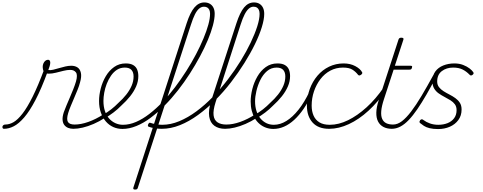

<svg xmlns="http://www.w3.org/2000/svg" viewBox="-180 -1039 3960 1574"><path d="M-148 17Q-155 17 -158 11.5Q-161 6 -160 -0.5Q-159 -7 -153 -12.5Q-147 -18 -137 -18Q-103 -18 -69 -37.5Q-35 -57 4 -107Q43 -157 87.5 -246Q132 -335 184 -475L210 -450Q159 -311 111 -219.5Q63 -128 18.5 -76.5Q-26 -25 -67 -4Q-108 17 -148 17ZM422 17Q398 17 379 9.5Q360 2 347.5 -14Q335 -30 333 -56Q331 -82 343 -119Q352 -144 365 -175Q378 -206 392.5 -239.5Q407 -273 420.5 -307Q434 -341 443 -371Q458 -425 442.5 -445.5Q427 -466 396 -466Q371 -466 340.5 -458.5Q310 -451 278.5 -443Q247 -435 219 -435Q203 -435 192 -440.5Q181 -446 176 -458Q171 -470 170 -490Q170 -506 176 -519.5Q182 -533 192 -541Q202 -549 214 -549Q223 -549 227.5 -542.5Q232 -536 232 -525Q232 -514 227 -496.5Q222 -479 216 -465Q234 -462 256.5 -467.5Q279 -473 304.5 -480.5Q330 -488 355.5 -494Q381 -500 404 -500Q434 -500 455 -486.5Q476 -473 483 -442Q490 -411 476 -363Q469 -335 455.5 -302Q442 -269 427.5 -235Q413 -201 400 -170Q387 -139 379 -112Q364 -62 376.5 -40Q389 -18 432 -18Q440 -18 443 -12.5Q446 -7 444.5 -0.5Q443 6 437.5 11.5Q432 17 422 17Z M420 17Q411 17 407.5 11.5Q404 6 406.5 -0.5Q409 -7 415.5 -12.5Q422 -18 431 -18Q483 -18 544 -39.5Q605 -61 667 -101Q673 -105 678 -102.5Q683 -100 686.5 -94.5Q690 -89 689 -82.5Q688 -76 680 -73Q634 -43 587.5 -23Q541 -3 498.5 7Q456 17 420 17Z M664 -98Q699 -117 731.5 -142.5Q764 -168 791 -196Q828 -229 855.5 -264Q883 -299 899 -336Q915 -373 915 -412Q915 -447 897.5 -466Q880 -485 843 -485Q834 -485 830.5 -490Q827 -495 828.5 -502Q830 -509 836 -514Q842 -519 851 -519Q889 -519 912 -505.5Q935 -492 944.5 -468.5Q954 -445 954 -415Q954 -372 936 -330.5Q918 -289 887 -250Q856 -211 814 -173Q785 -143 750.5 -117Q716 -91 679 -69Z M824 18Q783 18 748.5 2.5Q714 -13 688 -43Q662 -73 647 -115.5Q632 -158 632 -211Q632 -260 646 -314Q660 -368 687.5 -414.5Q715 -461 756 -490Q797 -519 851 -519Q860 -519 864 -514Q868 -509 866.5 -502Q865 -495 859 -490Q853 -485 844 -485Q807 -485 779 -467Q751 -449 730 -418.5Q709 -388 695 -352Q681 -316 674.5 -279Q668 -242 668 -212Q668 -166 680 -129.5Q692 -93 714 -68Q736 -43 765.5 -29.5Q795 -16 828 -16Q881 -16 935.5 -39.5Q990 -63 1045 -105.5Q1100 -148 1153 -203.5Q1206 -259 1255 -324Q1304 -389 1347.5 -457.5Q1391 -526 1426.5 -593.5Q1462 -661 1488 -723.5Q1514 -786 1528 -837Q1542 -888 1542 -925Q1542 -934 1547.5 -938.5Q1553 -943 1561 -943Q1569 -943 1574.5 -938.5Q1580 -934 1580 -925Q1580 -886 1565.5 -831Q1551 -776 1524 -711.5Q1497 -647 1459.5 -577Q1422 -507 1376.5 -436Q1331 -365 1279 -298.5Q1227 -232 1170 -174.5Q1113 -117 1055 -73.5Q997 -30 938 -6Q879 18 824 18Z M928 515Q918 515 914.5 511.5Q911 508 913 500L1350 -848Q1379 -937 1414 -978Q1449 -1019 1495 -1019Q1522 -1019 1541 -1007.5Q1560 -996 1570 -975.5Q1580 -955 1580 -926Q1580 -917 1574.5 -912Q1569 -907 1561 -907Q1553 -907 1547.5 -912Q1542 -917 1542 -926Q1542 -945 1536 -958Q1530 -971 1519 -977.5Q1508 -984 1492 -984Q1471 -984 1452.5 -968.5Q1434 -953 1418 -921Q1402 -889 1385 -836L950 500Q948 508 943 511.5Q938 515 928 515ZM1145 17Q1114 17 1086 12Q1058 7 1039 0Q1033 -2 1032.5 -8Q1032 -14 1035 -20.5Q1038 -27 1042.5 -31Q1047 -35 1053 -32Q1069 -26 1096.5 -21Q1124 -16 1149 -16Q1158 -16 1162.5 -11Q1167 -6 1166 0.5Q1165 7 1159.5 12Q1154 17 1145 17Z M1145 17Q1137 17 1133 12Q1129 7 1129.5 0.5Q1130 -6 1135.5 -11Q1141 -16 1150 -16Q1219 -16 1290 -45.5Q1361 -75 1430.5 -126.5Q1500 -178 1565 -245Q1630 -312 1688 -388Q1746 -464 1793.5 -541Q1841 -618 1875.5 -690.5Q1910 -763 1929 -823Q1948 -883 1948 -924Q1948 -933 1953.5 -938Q1959 -943 1967 -943Q1975 -943 1980.5 -938Q1986 -933 1986 -924Q1986 -881 1966.5 -817Q1947 -753 1910.5 -678Q1874 -603 1824 -523Q1774 -443 1714 -365Q1654 -287 1585.5 -218.5Q1517 -150 1443.5 -96.5Q1370 -43 1295 -13Q1220 17 1145 17Z M1665 17Q1612 17 1577.5 -8Q1543 -33 1535 -83.5Q1527 -134 1550 -209L1758 -848Q1787 -937 1821 -978Q1855 -1019 1902 -1019Q1929 -1019 1947.5 -1007.5Q1966 -996 1976 -975.5Q1986 -955 1986 -926Q1986 -917 1980.5 -912Q1975 -907 1967 -907Q1959 -907 1953.5 -912Q1948 -917 1948 -926Q1948 -945 1942 -958Q1936 -971 1925.5 -977.5Q1915 -984 1898 -984Q1878 -984 1860 -968.5Q1842 -953 1825.5 -921Q1809 -889 1792 -836L1587 -200Q1566 -133 1571 -93.5Q1576 -54 1603.5 -36Q1631 -18 1675 -18Q1684 -18 1687.5 -12.5Q1691 -7 1689 -0.5Q1687 6 1680.5 11.5Q1674 17 1665 17Z M1665 17Q1656 17 1652.5 11.5Q1649 6 1651.5 -0.5Q1654 -7 1660.5 -12.5Q1667 -18 1676 -18Q1728 -18 1789 -39.5Q1850 -61 1912 -101Q1918 -105 1923 -102.5Q1928 -100 1931.5 -94.5Q1935 -89 1934 -82.5Q1933 -76 1925 -73Q1879 -43 1832.5 -23Q1786 -3 1743.5 7Q1701 17 1665 17Z M1908 -98Q1943 -117 1975.5 -142.5Q2008 -168 2035 -196Q2072 -229 2099.5 -264Q2127 -299 2143 -336Q2159 -373 2159 -412Q2159 -447 2141.5 -466Q2124 -485 2087 -485Q2078 -485 2074.5 -490Q2071 -495 2072.5 -502Q2074 -509 2080 -514Q2086 -519 2095 -519Q2133 -519 2156 -505.5Q2179 -492 2188.5 -468.5Q2198 -445 2198 -415Q2198 -372 2180 -330.5Q2162 -289 2131 -250Q2100 -211 2058 -173Q2029 -143 1994.5 -117Q1960 -91 1923 -69Z M2061 18Q2030 18 2001.5 8Q1973 -2 1949.5 -21.5Q1926 -41 1909.5 -68.5Q1893 -96 1884 -131Q1875 -166 1875 -207Q1875 -255 1888.5 -309Q1902 -363 1929.5 -411Q1957 -459 1998.5 -489Q2040 -519 2094 -519Q2104 -519 2107.5 -514Q2111 -509 2109.5 -502Q2108 -495 2102.5 -490Q2097 -485 2088 -485Q2043 -485 2009.5 -456.5Q1976 -428 1954.5 -384Q1933 -340 1922 -293Q1911 -246 1911 -209Q1911 -165 1922.5 -129Q1934 -93 1955 -68Q1976 -43 2003.5 -29.5Q2031 -16 2065 -16Q2117 -16 2168 -47.5Q2219 -79 2267.5 -140Q2316 -201 2358 -290Q2362 -298 2368.5 -298Q2375 -298 2380.5 -292.5Q2386 -287 2382 -277Q2348 -204 2310.5 -149Q2273 -94 2232 -56.5Q2191 -19 2148 -0.5Q2105 18 2061 18Z M2518 17Q2429 17 2382.5 -34.5Q2336 -86 2336 -173Q2336 -245 2359 -308Q2382 -371 2422.5 -418.5Q2463 -466 2518 -492.5Q2573 -519 2637 -519Q2691 -519 2732.5 -497Q2774 -475 2789 -446Q2791 -442 2789.5 -437.5Q2788 -433 2780 -426Q2770 -419 2764 -420.5Q2758 -422 2755 -426Q2736 -451 2709 -468Q2682 -485 2632 -485Q2575 -485 2528 -460Q2481 -435 2447 -390.5Q2413 -346 2394 -290Q2375 -234 2375 -173Q2375 -127 2390.5 -91.5Q2406 -56 2438.5 -36Q2471 -16 2523 -16Q2532 -16 2535.5 -11Q2539 -6 2538.5 0.5Q2538 7 2532.5 12Q2527 17 2518 17Z M2519 17Q2510 17 2505.5 12Q2501 7 2501 0.5Q2501 -6 2506.5 -11Q2512 -16 2524 -16Q2597 -16 2673.5 -53.5Q2750 -91 2825.5 -159.5Q2901 -228 2966 -323Q2971 -331 2978.5 -329.5Q2986 -328 2990 -320.5Q2994 -313 2987 -303Q2920 -204 2841.5 -132Q2763 -60 2680 -21.5Q2597 17 2519 17Z M3033 17Q2992 17 2963 1.5Q2934 -14 2919 -43.5Q2904 -73 2905 -117Q2906 -161 2925 -218L3087 -715Q3090 -723 3095 -726.5Q3100 -730 3111 -730Q3121 -730 3125.5 -726Q3130 -722 3127 -714L3057 -500H3185Q3196 -500 3198 -496Q3200 -492 3197 -484Q3195 -474 3190 -471Q3185 -468 3175 -468H3047L2968 -227Q2949 -170 2945.5 -129.5Q2942 -89 2953 -64.5Q2964 -40 2986.5 -29Q3009 -18 3042 -18Q3050 -18 3053 -12.5Q3056 -7 3055.5 -0.5Q3055 6 3049 11.5Q3043 17 3033 17Z M3031 17Q3022 17 3018 11.5Q3014 6 3015.5 -0.5Q3017 -7 3023.5 -12.5Q3030 -18 3042 -18Q3079 -18 3115 -45.5Q3151 -73 3191 -125.5Q3231 -178 3276 -253.5Q3321 -329 3374 -426Q3378 -434 3386 -434Q3394 -434 3398.5 -429Q3403 -424 3399 -416Q3355 -331 3316 -263.5Q3277 -196 3241 -143.5Q3205 -91 3170.5 -55Q3136 -19 3101.5 -1Q3067 17 3031 17Z M3411 19Q3371 19 3342.5 12Q3314 5 3295.5 -7Q3277 -19 3264 -30Q3257 -36 3259 -42.5Q3261 -49 3265 -55Q3273 -62 3279.5 -61Q3286 -60 3293 -54Q3314 -38 3345 -27Q3376 -16 3413 -16Q3455 -16 3489 -29.5Q3523 -43 3543 -70Q3563 -97 3563 -136Q3563 -165 3549 -184Q3535 -203 3512.5 -217Q3490 -231 3464 -244.5Q3438 -258 3415.5 -274Q3393 -290 3379 -313.5Q3365 -337 3365 -373Q3365 -421 3389 -453.5Q3413 -486 3454.5 -502.5Q3496 -519 3545 -519Q3585 -519 3617 -506.5Q3649 -494 3670 -477.5Q3691 -461 3700 -447Q3704 -440 3702 -435Q3700 -430 3692 -424Q3686 -420 3680 -420.5Q3674 -421 3669 -427Q3643 -454 3611.5 -469.5Q3580 -485 3535 -485Q3480 -485 3442 -456Q3404 -427 3404 -371Q3404 -344 3418.5 -325Q3433 -306 3456 -291.5Q3479 -277 3504.5 -264Q3530 -251 3552.5 -235Q3575 -219 3589.5 -197Q3604 -175 3604 -141Q3604 -91 3577.5 -55Q3551 -19 3507.5 0Q3464 19 3411 19Z"/></svg>

Font: Playwrite BE VLG Thin
Style: Regular
Weight: 250
Designer: Veronika Burian, José Scaglione
Foundry: TypeTogether
Version: Version 1.002